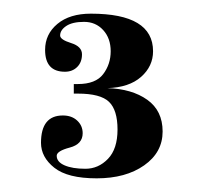

<svg xmlns="http://www.w3.org/2000/svg" viewBox="-20 -587 298 281"><path d="M113 -567Q204 -567 204 -512Q204 -490 186.5 -474.5Q169 -459 137 -458Q173 -457 195.5 -441Q218 -425 218 -394.5Q218 -364 191 -345Q164 -326 121.5 -326Q79 -326 59.5 -341.5Q40 -357 40 -378Q40 -418 72 -418Q85 -418 93 -410.5Q101 -403 101 -392Q101 -376 82 -371Q63 -366 63 -359Q63 -350 74.5 -345Q86 -340 105 -340Q124 -340 138 -354.5Q152 -369 152 -397.5Q152 -426 139.5 -438Q127 -450 94 -450H88V-464H94Q120 -464 131 -478.5Q142 -493 142 -512Q142 -531 131 -543Q120 -555 103 -555Q86 -555 77 -549Q68 -543 68 -535Q68 -529 84 -524Q100 -519 100 -507.5Q100 -496 93 -489Q86 -482 75 -482Q46 -482 46 -514Q46 -537 64 -552Q82 -567 113 -567Z"/></svg>

Font: Rozha One
Style: Regular
Weight: 400
Designer: Tim Donaldson, Indian Type Foundry
Foundry: Indian Type Foundry
Version: Version 1.300;PS 1.0;hotconv 1.0.78;makeotf.lib2.5.61930; tt